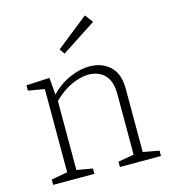

<svg xmlns="http://www.w3.org/2000/svg" viewBox="-116 -879 859 972"><g transform="rotate(-15 314.0 -393.5)"><path d="M42 0V-28L136 -45L127 -34V-489L136 -478L42 -494V-522L164 -528L172 -429L164 -432Q214 -484 269 -508Q324 -532 373 -532Q439 -532 481.5 -492.5Q524 -453 523 -370V-34L514 -45L607 -28V0H392V-28L484 -44L475 -33V-359Q475 -428 443 -460.5Q411 -493 358 -493Q316 -493 266.5 -470Q217 -447 169 -398L175 -411V-33L166 -44L258 -28V0ZM270 -627 251 -654 419 -787 451 -745Z"/></g></svg>

Font: Bitter Thin Light
Style: Regular
Weight: 300
Version: Version 2.002